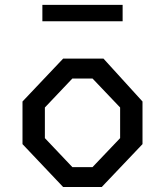

<svg xmlns="http://www.w3.org/2000/svg" viewBox="-20 -748 660 768"><path d="M232.5 0H387L550 -171.5V-342L394 -513.5H232.5L70 -342V-171.5ZM269.5 -79.5 159.5 -195.5V-318L269.5 -434H350L460.5 -318V-195.5L350 -79.5ZM149.5 -663H470.5V-728.5H149.5Z"/></svg>

Font: Monaspace Krypton
Style: Regular
Weight: 400
Designer: Riley Cran & the Lettermatic Team
Foundry: Lettermatic
Version: Version 1.200 (Monaspace Krypton)